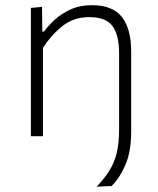

<svg xmlns="http://www.w3.org/2000/svg" viewBox="-20 -525 610 740"><path d="M352.5 194.5Q382.5 163 401.8 132.2Q421 101.5 430 64Q439 26.5 439 -26.5V-321Q439 -389 414 -424Q389 -459 324 -459Q263.5 -459 220.2 -424.2Q177 -389.5 145.5 -340.5V0H99V-494.5L142 -498.5L143 -403.5H150Q165 -425 190.5 -448.5Q216 -472 251.8 -488.5Q287.5 -505 333.5 -505Q415 -505 450.2 -459Q485.5 -413 485.5 -327.5V-17.5Q485.5 58 464.2 108.5Q443 159 410 192Z"/></svg>

Font: Heraclito ExtraLight
Style: Regular
Weight: 200
Designer: Kostas Bartsokas (font) & Cristiano Sobral (main changes)
Foundry: Kostas Bartsokas (font) & Cristiano Sobral (main changes)
Version: Version 1.00;July 8, 2020;FontCreator 13.0.0.2655 64-bit